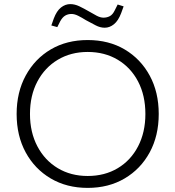

<svg xmlns="http://www.w3.org/2000/svg" viewBox="-20 -905 854 935"><path d="M407 10Q305 10 227 -36Q149 -82 105 -163Q61 -244 61 -350Q61 -456 105.5 -537.5Q150 -619 227.5 -664.5Q305 -710 407 -710Q510 -710 587.5 -664Q665 -618 709 -537Q753 -456 753 -350Q753 -244 709 -163Q665 -82 587 -36Q509 10 407 10ZM407 -48Q490 -48 553.5 -86Q617 -124 652.5 -192.5Q688 -261 688 -350Q688 -440 652.5 -508Q617 -576 553.5 -614Q490 -652 407 -652Q325 -652 261.5 -614Q198 -576 162 -508Q126 -440 126 -350Q126 -261 162 -192.5Q198 -124 261.5 -86Q325 -48 407 -48ZM259 -773 230 -781 242 -815Q256 -852 277 -868.5Q298 -885 322 -885Q344 -885 366 -874.5Q388 -864 414 -849Q434 -837 451.5 -828Q469 -819 484 -819Q501 -819 515 -826.5Q529 -834 539 -855L553 -883L582 -874L570 -841Q556 -804 535 -787Q514 -770 490 -770Q468 -770 446 -781.5Q424 -793 398 -807Q379 -819 361 -828Q343 -837 328 -837Q311 -837 297.5 -829Q284 -821 273 -801Z"/></svg>

Font: REM ExtraLight
Style: Regular
Weight: 250
Designer: Octavio Pardo
Foundry: Ashler Design
Version: Version 1.005;gftools[0.9.28]